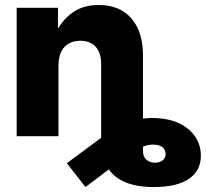

<svg xmlns="http://www.w3.org/2000/svg" viewBox="-20 -547 827 771"><path d="M598.1 204.1Q530.8 204.1 486.1 186Q441.4 168 417 133.3L323.2 204.1L248.5 108.4L386.2 6.3V-289.1Q386.2 -335 364.3 -359.1Q342.3 -383.3 302.2 -383.3Q262.7 -383.3 238.8 -358.2Q214.8 -333 214.8 -280.3V0H46.9V-515.6H212.9V-432.1Q238.8 -476.1 278.8 -501.5Q318.8 -526.9 377 -526.9Q460.9 -526.9 507.6 -473.1Q554.2 -419.4 554.2 -324.2V-70.8Q572.3 -73.2 589.8 -73.2Q681.6 -73.2 734.1 -30.3Q786.6 12.7 786.6 78.1Q786.6 138.7 738.3 171.4Q689.9 204.1 598.1 204.1ZM554.2 42V59.6Q554.2 82.5 568.1 94.5Q582 106.4 602.5 106.4Q620.6 106.4 632.8 97.2Q645 87.9 645 71.3Q645 55.2 633.1 44.7Q621.1 34.2 597.2 33.7Q576.7 32.7 554.2 42Z"/></svg>

Font: Inter Display ExtraBold
Style: Regular
Weight: 800
Designer: Rasmus Andersson
Foundry: rsms
Version: Version 4.000;git-a52131595